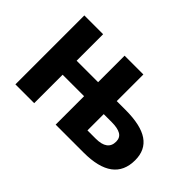

<svg xmlns="http://www.w3.org/2000/svg" viewBox="-87 -753 998 998"><g transform="rotate(45 412.5 -253.5)"><path d="M506.8 -311H571.3Q683.6 -311 737.8 -273.9Q792 -236.8 792 -161.6Q792 0 574.2 0H368.7V-209H210.9V0H72.8V-506.8H210.9V-312H368.7V-506.8H506.8ZM653.8 -159.7Q653.8 -189 631.6 -202.1Q609.4 -215.3 565.4 -215.3H506.8V-95.7H567.4Q653.8 -95.7 653.8 -159.7Z"/></g></svg>

Font: Bpm'online Open Sans
Style: Bold
Weight: 700
Foundry: Ascender Corporation
Version: Version 1.10